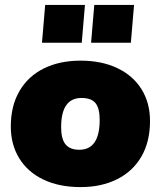

<svg xmlns="http://www.w3.org/2000/svg" viewBox="-20 -753 654 782"><path d="M24 -238Q24 -322 59.5 -382.5Q95 -443 159 -474.5Q223 -506 308 -506Q394 -506 458 -475.5Q522 -445 556.5 -389.5Q591 -334 591 -260Q591 -176 556 -115.5Q521 -55 457 -23Q393 9 308 9Q221 9 157 -21.5Q93 -52 58.5 -108Q24 -164 24 -238ZM386 -265Q386 -312 369 -333Q352 -354 312 -354Q229 -354 229 -235Q229 -187 247 -165Q265 -143 303 -143Q386 -143 386 -265ZM326 -733 313 -579H151L164 -733ZM526 -733 513 -579H351L364 -733Z"/></svg>

Font: Nunito Sans Heavy Heavy
Style: Italic
Weight: 400
Italic angle: -4.541°
Designer: Vernon Adams
Foundry: Vernon Adams
Version: Version 2.002